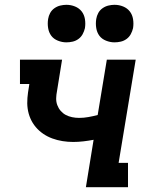

<svg xmlns="http://www.w3.org/2000/svg" viewBox="-20 -778 640 798"><path d="M337 0 369 -197Q348 -193 326.5 -190.5Q305 -188 284 -188Q262 -188 240 -191.5Q218 -195 197.5 -202.5Q177 -210 159.5 -222Q142 -234 128.5 -250Q115 -266 106.5 -285.5Q98 -305 95 -326.5Q92 -348 94 -371Q96 -394 100 -416L102 -429H63V-530H238L217 -400Q214 -385 213.5 -370Q213 -355 218 -341.5Q223 -328 232 -317.5Q241 -307 253 -300.5Q265 -294 279.5 -291Q294 -288 309 -288Q328 -288 347.5 -291.5Q367 -295 386 -300L424 -530H544L473 -101H512V0ZM456 -602Q438 -602 420.5 -609Q403 -616 393 -629.5Q383 -643 380 -661.5Q377 -680 380 -699Q382 -712 388.5 -724Q395 -736 406.5 -744Q418 -752 431 -755Q444 -758 456 -758Q475 -758 492 -751Q509 -744 519.5 -730.5Q530 -717 533 -698.5Q536 -680 533 -661Q530 -648 523.5 -636Q517 -624 506 -616Q495 -608 482 -605Q469 -602 456 -602ZM256 -602Q238 -602 220.5 -609Q203 -616 193 -629.5Q183 -643 180 -661.5Q177 -680 180 -699Q182 -712 188.5 -724Q195 -736 206.5 -744Q218 -752 231 -755Q244 -758 256 -758Q275 -758 292 -751Q309 -744 319.5 -730.5Q330 -717 333 -698.5Q336 -680 333 -661Q330 -648 323.5 -636Q317 -624 306 -616Q295 -608 282 -605Q269 -602 256 -602Z"/></svg>

Font: Iosevka Slab Extended
Style: Bold Italic
Weight: 700
Width: 7
Italic angle: -9°
Monospace: yes
Designer: Belleve Invis
Foundry: Belleve Invis
Version: Version 11.1.0; ttfautohint (v1.8.3)